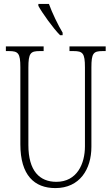

<svg xmlns="http://www.w3.org/2000/svg" viewBox="-20 -951 571 981"><path d="M287 -771H300V-784C277 -822 246 -886 230 -931H176V-921C195 -886 251 -807 287 -771ZM263 10C387 10 447 -86 447 -201V-606C447 -679 457 -690 504 -690H520V-714H335V-690H356C403 -690 414 -679 414 -607V-203C414 -115 374 -22 268 -22C182 -22 125 -78 125 -210V-605C125 -680 136 -690 183 -690H203V-714H10V-690H26C73 -690 84 -679 84 -608V-214C84 -55 156 10 263 10Z"/></svg>

Font: Noto Serif Thai ExtraCondensed ExtraLight
Style: Regular
Weight: 200
Width: 2
Designer: Monotype Design Team
Foundry: Monotype Imaging Inc.
Version: Version 2.002